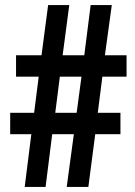

<svg xmlns="http://www.w3.org/2000/svg" viewBox="-20 -734 532 754"><path d="M382 -433H477V-517H392L419 -714H336L311 -517H226L252 -714H169L143 -517H43V-433H132L114 -291H20V-207H103L77 0H159L185 -207H270L242 0H327L354 -207H453V-291H364ZM197 -291 215 -433H300L281 -291Z"/></svg>

Font: Noto Sans Arabic UI XCn SmBd
Style: Regular
Weight: 600
Width: 2
Designer: Monotype Design Team, Nadine Chahine and Nizar Qandah
Foundry: Monotype Imaging Inc.
Version: Version 2.010